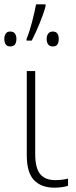

<svg xmlns="http://www.w3.org/2000/svg" viewBox="-49 -859 350 889"><path d="M114 -530V-146Q114 -81 137 -53Q160 -25 207 -25Q224 -25 239.5 -27Q255 -29 266 -32V1Q256 5 238.5 7.5Q221 10 203 10Q142 10 108.5 -25Q75 -60 75 -140V-530ZM162 -839V-830Q153 -796 134.5 -751Q116 -706 98 -671H74V-679Q88 -713 99.5 -757.5Q111 -802 118 -839ZM-2 -713Q14 -713 20.5 -703Q27 -693 27 -679Q27 -663 20.5 -653.5Q14 -644 -2 -644Q-16 -644 -22.5 -653.5Q-29 -663 -29 -679Q-29 -693 -22.5 -703Q-16 -713 -2 -713ZM195 -713Q211 -713 217 -703Q223 -693 223 -679Q223 -663 217 -653.5Q211 -644 195 -644Q181 -644 174 -653.5Q167 -663 167 -679Q167 -693 174 -703Q181 -713 195 -713Z"/></svg>

Font: Noto Sans Disp ExtLt
Style: Regular
Weight: 200
Designer: Monotype Design Team
Foundry: Monotype Imaging Inc.
Version: Version 2.000;GOOG;noto-source:20170915:90ef993387c0